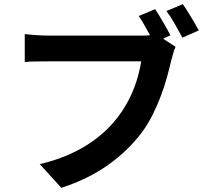

<svg xmlns="http://www.w3.org/2000/svg" viewBox="-20 -850 996 923"><path d="M764 -664 824 -625Q817 -611 812.5 -592.5Q808 -574 803 -559Q795 -524 783 -480Q771 -436 753.5 -389.5Q736 -343 713 -297Q690 -251 660 -211Q595 -125 499.5 -57Q404 11 275 53L171 -61Q270 -84 352 -126.5Q434 -169 496.5 -230.5Q559 -292 600.5 -373Q642 -454 659 -555H213Q180 -555 149 -554.5Q118 -554 99 -552V-686Q110 -685 124.5 -683.5Q139 -682 155 -681Q171 -680 186 -679.5Q201 -679 213 -679H656Q664 -679 676 -679Q688 -679 701 -681Q688 -704 674.5 -728.5Q661 -753 647 -773L726 -806Q735 -793 745 -776Q755 -759 765 -742Q775 -725 784 -709Q793 -693 799 -680ZM859 -830Q868 -817 878.5 -800.5Q889 -784 899.5 -766.5Q910 -749 919.5 -732.5Q929 -716 936 -704L857 -669Q841 -698 820.5 -734.5Q800 -771 780 -797Z"/></svg>

Font: Kinto Sans
Style: Bold
Weight: 700
Designer: Authors: Ryoko NISHIZUKA  (kana & ideographs); Paul D. Hunt (Latin, Greek & Cyrillic); Wenlong ZHANG  (bopomofo); Sandol
Foundry: Adobe Systems Incorporated, ookami Inc.
Version: Version 0.001